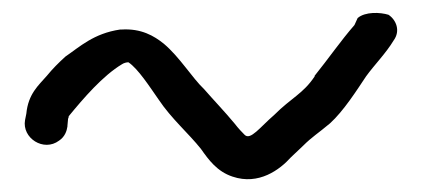

<svg xmlns="http://www.w3.org/2000/svg" viewBox="-20 -425 659 299"><path d="M167 -379C126 -373 104 -352 82 -337C71 -327 62 -318 53 -307C40 -292 24 -279 21 -248L19 -238C14 -210 48 -188 72 -206C81 -212 84 -221 85 -228V-229L86 -240C87 -242 87 -243 87 -244C110 -272 140 -307 170 -325C173 -327 177 -328 180 -328C195 -318 213 -290 227 -270C247 -240 274 -217 293 -193C305 -176 318 -158 342 -150C383 -136 416 -161 433 -180L452 -198C466 -212 475 -217 494 -233C515 -252 536 -285 550 -306C563 -324 581 -342 593 -362C604 -377 597 -394 585 -402C572 -406 549 -407 537 -397L532 -386C511 -362 491 -333 470 -307V-306C452 -279 434 -273 407 -246C385 -227 370 -206 361 -215C357 -219 352 -224 345 -233C331 -250 311 -271 298 -286C279 -304 260 -336 235 -357C220 -369 200 -381 169 -379Z"/></svg>

Font: Stray Cat
Style: ExBd
Weight: 800
Version: Version 1.0